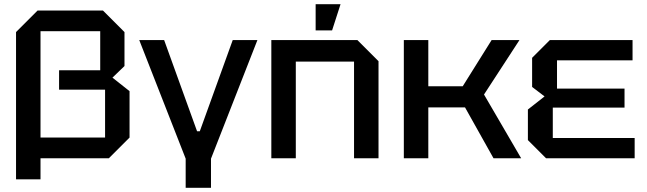

<svg xmlns="http://www.w3.org/2000/svg" viewBox="-20 -750 3066 910"><path d="M570 -598V-437L513 -382L594 -318V-98L496 0H118V-98H478V-325H260V-417H455V-602H172V100H56V-598L158 -700H468Z M860 2 640 -560H758L914 -128H927L1083 -560H1200L980 2V140H860Z M1266 0V-560H1674L1774 -460V0H1658V-458H1382V0ZM1476 -606V-730H1594L1554 -606Z M1894 0V-560H2010V-341H2173L2310 -560H2442L2274 -302L2450 0H2319L2184 -241H2010V0Z M2568 0 2482 -86V-231L2561 -293L2502 -338V-476L2586 -560H2978V-464H2620V-330H2940V-240H2600V-96H2988V0Z"/></svg>

Font: Tektur Medium
Style: Regular
Weight: 500
Designer: Adam Jagosz
Foundry: Adam Jagosz
Version: Version 1.005;gftools[0.9.30]